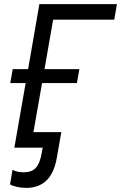

<svg xmlns="http://www.w3.org/2000/svg" viewBox="-20 -720 590 936"><path d="M50 0H188L183 28C171 94 147 120 95 120C75 120 56 116 41 108L29 179C46 189 78 196 107 196C195 196 241 142 257 49L279 -76H143L185 -315H355L367 -383H197L239 -624H537L550 -700H172L117 -383H42L30 -315H105Z"/></svg>

Font: Fixel Display 20240404
Style: Italic
Weight: 400
Italic angle: -10°
Designer: AlfaBravo + MacPaw
Foundry: Kyrylo Tkachov, Marchela Mozhyna, Serhii Makarenko, Maria Weinstein, Zakhar Kryvoshyya
Version: Version 1.211;Glyphs 3.2 (3225)